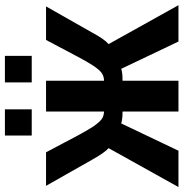

<svg xmlns="http://www.w3.org/2000/svg" viewBox="-11 -729 732 766"><g transform="rotate(-90 355.0 -346.0)"><path d="M293 -223.1Q261.7 -223.1 245.6 -228.5L136.7 0H-8.3L147 -278.8Q130.4 -292.5 102.1 -342.3L-3.4 -528.3H130.4L196.8 -402.8Q218.3 -362.8 233.4 -339.8Q249 -317.4 261 -307.6Q272.9 -297.9 293 -296.9V-528.3H416V-296.9Q435.1 -297.4 447.8 -307.1Q461.4 -317.4 477.8 -343Q494.1 -368.7 512.2 -402.8L578.6 -528.3H712.4L606.9 -342.3Q581.1 -294.4 562 -278.8L717.3 0H572.3L463.4 -228.5Q450.2 -223.1 416 -223.1V0H293ZM515.1 -692.4V-585.4H409.2V-692.4ZM301.8 -692.4V-585.4H197.3V-692.4Z"/></g></svg>

Font: Arimo
Style: Bold
Weight: 700
Designer: Steve Matteson
Foundry: Monotype Imaging Inc.
Version: Version 1.33